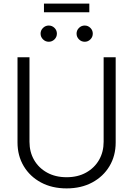

<svg xmlns="http://www.w3.org/2000/svg" viewBox="-20 -1050 749 1081"><path d="M355 10.7Q272.9 10.7 210.7 -22.7Q148.4 -56.2 113.5 -114.7Q78.6 -173.3 78.6 -247.6V-727.5H146V-252Q146 -194.3 171.9 -149.4Q197.8 -104.5 244.9 -78.4Q292 -52.2 355 -52.2Q418 -52.2 464.8 -78.4Q511.7 -104.5 537.6 -149.4Q563.5 -194.3 563.5 -252V-727.5H631.3V-247.6Q631.3 -172.9 596.4 -114.5Q561.5 -56.2 499.3 -22.7Q437 10.7 355 10.7ZM457 -814.9Q438 -814.9 424.6 -828.4Q411.1 -841.8 411.1 -860.8Q411.1 -879.4 424.6 -892.8Q438 -906.2 457 -906.2Q475.6 -906.2 489 -892.8Q502.4 -879.4 502.4 -860.8Q502.4 -841.8 489 -828.4Q475.6 -814.9 457 -814.9ZM254.4 -814.9Q235.8 -814.9 222.2 -828.4Q208.5 -841.8 208.5 -860.8Q208.5 -879.4 222.2 -892.8Q235.8 -906.2 254.4 -906.2Q273.4 -906.2 286.9 -892.8Q300.3 -879.4 300.3 -860.8Q300.3 -841.8 286.9 -828.4Q273.4 -814.9 254.4 -814.9ZM482.9 -1029.8V-981H227.5V-1029.8Z"/></svg>

Font: Inter 24pt Light
Style: Regular
Weight: 300
Designer: Rasmus Andersson
Foundry: rsms
Version: Version 4.001;git-66647c0bb